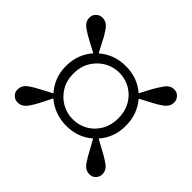

<svg xmlns="http://www.w3.org/2000/svg" viewBox="-130 -791 850 850"><g transform="rotate(45 295.0 -366.0)"><path d="M153.8 -366.2Q153.8 -321.8 173.8 -289.1Q193.8 -256.3 225.8 -238.3Q257.8 -220.2 294.9 -220.2Q334 -220.2 365.7 -238.8Q397.5 -257.3 416.3 -290.3Q435.1 -323.2 435.1 -366.2Q435.1 -408.7 416.3 -441.7Q397.5 -474.6 365.7 -493.4Q334 -512.2 294.9 -512.2Q256.8 -512.2 224.9 -493.4Q192.9 -474.6 173.3 -441.7Q153.8 -408.7 153.8 -366.2ZM106.9 -366.2Q106.9 -404.3 119.1 -435.5Q131.3 -466.8 152.8 -491.2L107.9 -515.1Q76.7 -530.8 52.7 -548.1Q28.8 -565.4 28.8 -590.8Q28.8 -608.4 41.3 -620.1Q53.7 -631.8 69.8 -631.8Q95.7 -631.8 113 -608.6Q130.4 -585.4 146 -553.2L169.9 -507.8Q222.7 -553.2 294.9 -553.2Q368.7 -553.2 419.9 -507.8L443.8 -553.2Q460.4 -584 477.5 -607.9Q494.6 -631.8 520 -631.8Q536.6 -631.8 548.3 -619.6Q560.1 -607.4 560.1 -590.8Q560.1 -564.9 536.9 -547.9Q513.7 -530.8 481.9 -515.1L437 -491.2Q458 -466.8 470 -435.5Q481.9 -404.3 481.9 -366.2Q481.9 -327.6 469.7 -295.9Q457.5 -264.2 436 -241.2L481 -216.8Q512.7 -200.7 536.4 -183.6Q560.1 -166.5 560.1 -141.1Q560.1 -123.5 548.3 -111.8Q536.6 -100.1 520 -100.1Q493.7 -100.1 476.8 -123.8Q460 -147.5 443.8 -179.2L418.9 -224.1Q367.7 -179.2 294.9 -179.2Q258.8 -179.2 226.6 -191.2Q194.3 -203.1 168.9 -225.1L146 -179.2Q130.4 -147.5 113 -123.8Q95.7 -100.1 69.8 -100.1Q52.7 -100.1 40.8 -111.8Q28.8 -123.5 28.8 -140.1Q28.8 -167 52.2 -183.8Q75.7 -200.7 107.9 -216.8L153.8 -241.2Q132.3 -264.2 119.6 -295.9Q106.9 -327.6 106.9 -366.2Z"/></g></svg>

Font: Source Han Serif TW
Style: Bold
Weight: 700
Designer: Ryoko NISHIZUKA Ë•øÂ°öÊ∂ºÂ≠ê (kana & ideographs); Frank Grie√ühammer (Latin, Greek & Cyrillic); Wenlong ZHANG Âº†ÊñáÈæô 
Foundry: Adobe
Version: Version 2.003;hotconv 1.1.1;makeotfexe 2.6.0